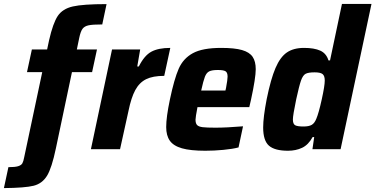

<svg xmlns="http://www.w3.org/2000/svg" viewBox="-87 -763 1920 982"><path d="M37 40 129 -394H51L76 -510H154L164 -557Q184 -645 208.5 -681.5Q233 -718 285.5 -730Q338 -742 458 -742L436 -638Q387 -638 366 -633.5Q345 -629 335 -615.5Q325 -602 318 -568L306 -510H409L384 -394H281L199 -5Q178 96 153.5 136Q129 176 85 187Q41 198 -67 199L-44 92Q-10 92 6 87Q22 82 27.5 72Q33 62 37 40Z M486 -510H630L615 -423H623Q651 -479 687 -498.5Q723 -518 784 -518L753 -375Q695 -375 660.5 -358Q626 -341 605 -302.5Q584 -264 570 -195L527 0H378Z M763 -113Q763 -164 782 -254Q804 -359 827 -411.5Q850 -464 899.5 -491Q949 -518 1044 -518Q1113 -518 1151 -507Q1189 -496 1205 -472.5Q1221 -449 1221 -409Q1221 -365 1197 -254L1188 -215H923Q913 -163 913 -151Q913 -132 921 -123.5Q929 -115 949.5 -112.5Q970 -110 1015 -110Q1072 -110 1156 -117L1133 -9Q1103 -1 1055.5 3.5Q1008 8 963 8Q887 8 843.5 -4.5Q800 -17 781.5 -43.5Q763 -70 763 -113ZM1066 -300 1069 -313Q1077 -356 1077 -371Q1077 -392 1066.5 -398.5Q1056 -405 1027 -405Q997 -405 983 -398Q969 -391 961 -370.5Q953 -350 942 -300Z M1259 -111Q1259 -163 1277 -256Q1298 -359 1322 -415Q1346 -471 1380 -494.5Q1414 -518 1468 -518Q1520 -518 1551 -504Q1582 -490 1593 -454H1601L1662 -743H1813L1655 0H1511L1520 -62H1512Q1490 -22 1458 -7Q1426 8 1386 8Q1318 8 1288.5 -18Q1259 -44 1259 -111ZM1531 -156Q1543 -184 1558.5 -254Q1574 -324 1574 -351Q1574 -375 1563 -384Q1552 -393 1522 -393Q1490 -393 1476 -385.5Q1462 -378 1452.5 -351Q1443 -324 1428 -255Q1411 -173 1411 -152Q1411 -129 1422.5 -122.5Q1434 -116 1465 -116Q1493 -116 1507.5 -124.5Q1522 -133 1531 -156Z"/></svg>

Font: Saira Semi Condensed
Style: Bold Italic
Weight: 700
Width: 4
Italic angle: -12°
Designer: Hector Gatti with collaboration of the Omnibus-Type team
Foundry: Omnibus-Type
Version: Version 1.001; ttfautohint (v1.8)